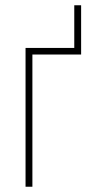

<svg xmlns="http://www.w3.org/2000/svg" viewBox="-20 -709 351 729"><path d="M288 -689H262V-527H77V0H103V-502H288Z"/></svg>

Font: Noto Sans Condensed Thin
Style: Regular
Weight: 100
Width: 3
Designer: Monotype Design Team
Foundry: Monotype Imaging Inc.
Version: Version 2.013